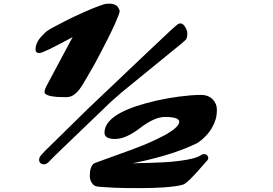

<svg xmlns="http://www.w3.org/2000/svg" viewBox="-20 -848 1451 1021"><path d="M168.9 -585Q168.9 -627 212.9 -667Q221.7 -679.7 257.3 -699.7Q336.9 -742.2 370.6 -757.8L432.6 -786.1Q529.3 -828.1 549.3 -828.1Q553.2 -828.1 560.8 -828.4Q568.4 -828.6 577.1 -827.1Q598.6 -822.8 606.7 -810.5Q614.7 -798.3 616 -791.7Q617.2 -785.2 611.1 -768.6Q605 -752 590.8 -720.2Q576.7 -688.5 558.6 -652.3Q507.8 -552.2 485.4 -511.7Q434.6 -421.9 418.5 -396.2Q402.3 -370.6 390.4 -358.9Q378.4 -347.2 368.2 -340.8Q352.1 -331.5 333.5 -331.5H316.4Q241.2 -331.5 220.2 -349.6Q216.8 -352.5 216.8 -358.9Q216.8 -371.6 229 -394L366.2 -650.9Q210.4 -565.9 189.7 -565.9Q168.9 -565.9 168.9 -585ZM219.7 -45.9 449.7 -271.5Q859.4 -661.1 889.4 -688Q919.4 -714.8 925.8 -719.2Q932.1 -723.6 939.5 -723.6Q946.8 -723.6 953.4 -718.3Q960 -712.9 964.8 -704.1Q976.1 -686 976.1 -670.9Q976.1 -644 967.3 -636Q958.5 -627.9 941.4 -613.3L624 -354.5Q596.7 -331.1 568.8 -305.7Q292.5 -41 270.5 -19L239.7 12.7Q226.6 25.9 214.4 25.9Q202.1 25.9 195.1 19.3Q188 12.7 188 2.2Q188 -8.3 193.4 -16.1Q198.7 -23.9 219.7 -45.9ZM535.6 -142.1Q535.6 -238.8 757.3 -299.3Q872.1 -330.6 992.2 -340.8Q1025.4 -343.3 1047.6 -343.3Q1069.8 -343.3 1085.7 -336.7Q1101.6 -330.1 1112.3 -318.4Q1133.3 -295.4 1133.3 -265.6Q1133.3 -235.8 1126.7 -213.4Q1120.1 -190.9 1107.4 -168.9Q1079.6 -121.1 1031.2 -88.4Q906.7 -25.9 703.1 16.6Q685.5 20 682.6 20.5Q691.4 19.5 717 19.3Q742.7 19 777.8 18.1Q813 17.1 853.3 14.9Q893.6 12.7 931.6 7.8Q1019.5 -2.9 1048.3 -22.9Q1057.1 -28.8 1064.2 -28.8Q1071.3 -28.8 1076.7 -25.6Q1082 -22.5 1084.7 -17.6Q1087.4 -12.7 1087.4 -7.1Q1087.4 -1.5 1084 2.9Q1039.6 54.2 1023.9 70.8L996.1 100.1Q967.3 129.4 952.9 134Q938.5 138.7 911.4 142.3Q884.3 146 851.6 148.4Q789.1 152.3 732.7 152.3Q676.3 152.3 647.5 151.9Q618.7 151.4 592.3 150.4Q528.3 147 509.3 145.5Q490.2 144 481.7 138.4Q473.1 132.8 467.8 124Q457.5 107.9 457.5 86.4Q457.5 38.1 480.5 20.5Q483.4 18.6 503.9 11.7Q712.4 -62 769 -87.4Q825.7 -112.8 857.4 -129.9Q926.3 -168.5 932.6 -195.8Q939.5 -226.1 856.9 -226.1Q801.8 -226.1 725.3 -167.5Q648.9 -108.9 592.3 -108.9Q535.6 -108.9 535.6 -142.1Z"/></svg>

Font: Sarina
Style: Regular
Weight: 400
Designer: James Grieshaber
Foundry: James Grieshaber
Version: Version 1.001